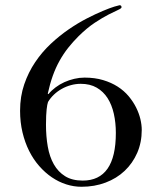

<svg xmlns="http://www.w3.org/2000/svg" viewBox="-20 -714 626 742"><path d="M157.7 -231.9Q157.7 -187 164.6 -147.7Q171.4 -108.4 188 -79.1Q204.6 -49.8 231.7 -33Q258.8 -16.1 299.8 -16.1Q363.3 -16.1 395.5 -62Q427.7 -107.9 427.7 -200.2Q427.7 -239.7 419.9 -274.4Q412.1 -309.1 395.8 -334.7Q379.4 -360.4 353.8 -375.2Q328.1 -390.1 292 -390.1Q272.9 -390.1 254.2 -385Q235.4 -379.9 218.8 -370.6Q202.1 -361.3 188.5 -348.4Q174.8 -335.4 165.5 -319.8Q164.1 -314.9 162.6 -308.1Q161.1 -301.3 160.2 -291Q159.2 -280.8 158.4 -266.4Q157.7 -252 157.7 -231.9ZM167 -350.1Q178.7 -364.3 194.6 -376.2Q210.4 -388.2 228.8 -396.5Q247.1 -404.8 267.1 -409.4Q287.1 -414.1 306.6 -414.1Q346.7 -414.1 378.4 -404.5Q410.2 -395 434.8 -379.2Q459.5 -363.3 477.1 -342.3Q494.6 -321.3 505.9 -298.8Q517.1 -276.4 522.5 -253.9Q527.8 -231.4 527.8 -211.9Q527.8 -163.6 510.3 -123.3Q492.7 -83 461.7 -53.7Q430.7 -24.4 387.9 -8.3Q345.2 7.8 294.9 7.8Q265.1 7.8 236.1 -1.5Q207 -10.7 180.7 -28.6Q154.3 -46.4 131.6 -72.3Q108.9 -98.1 92.5 -130.9Q76.2 -163.6 66.9 -202.6Q57.6 -241.7 57.6 -286.1Q57.6 -341.3 73.7 -388.2Q89.8 -435.1 116.2 -474.1Q142.6 -513.2 176.3 -544.7Q210 -576.2 245.6 -600.6Q281.2 -625 315.4 -642.6Q349.6 -660.2 377 -671.6Q404.3 -683.1 422.1 -688.5Q439.9 -693.8 441.9 -693.8Q449.7 -693.8 449.7 -686Q449.7 -681.6 436 -675.5Q422.4 -669.4 399.4 -657.7Q376.5 -646 346.4 -626.2Q316.4 -606.4 283.7 -574.2Q261.7 -552.2 243.4 -529.1Q225.1 -505.9 210.2 -479.2Q195.3 -452.6 184.1 -421.4Q172.9 -390.1 164.6 -352.1Z"/></svg>

Font: XB Zar
Style: Regular
Weight: 400
Designer: Behnam
Foundry: Irmug
Version: Version 8.005 2009